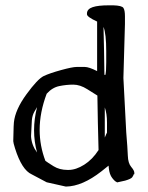

<svg xmlns="http://www.w3.org/2000/svg" viewBox="-20 -685 554 721"><path d="M119.1 -112.3C105.8 -130.2 98.3 -149.9 96.7 -171.4V-176.8L99.6 -232.9C100.6 -245.3 103.7 -256 108.9 -265.1C114.1 -274.3 117.5 -280.1 119.1 -282.7C111.7 -253.1 107.9 -224.1 107.9 -195.8C107.9 -167.5 111.7 -139.6 119.1 -112.3ZM345.7 -326.2C346.7 -258.1 348.1 -189.9 350.1 -121.6C334.8 -97.8 316.8 -79.4 296.1 -66.4C275.5 -53.4 255.9 -46.9 237.3 -46.9H233.9C213.7 -46.9 196.1 -51.5 181.2 -60.8C166.2 -70.1 155.9 -76.8 150.4 -81.1C136.1 -118.8 128.9 -157.6 128.9 -197.3C128.9 -241.2 137.7 -286.5 155.3 -333C169.3 -348.6 185.1 -358.2 202.9 -361.8C220.6 -365.4 238 -367.2 255.1 -367.2C272.2 -367.2 289.8 -361.4 307.9 -349.9C325.9 -338.3 338.5 -330.4 345.7 -326.2ZM381.8 -225.1V-187C380.5 -185.1 377.8 -178.9 373.5 -168.5V-281.7C379.1 -265.5 381.8 -246.6 381.8 -225.1ZM378.9 -450.7C378.9 -426.3 377.8 -410.5 375.5 -403.3C374.5 -403.3 373.4 -403.6 372.1 -404.3C371.4 -464.2 370.3 -524.1 368.7 -584C375.5 -566.7 378.9 -536.3 378.9 -492.7ZM306.6 -631.3C306.6 -624.8 319.3 -615.7 344.7 -604V-511.2V-418C324.2 -428.4 308.8 -433.6 298.3 -433.6H268.1C257.3 -433.6 237.8 -429.7 209.5 -421.9C181.2 -414.1 159.3 -406.6 144 -399.4C128.7 -391.9 107.1 -369 79.1 -330.6C51.1 -292.2 35.5 -257.2 32.2 -225.6L31.2 -209.5L29.8 -155.8V-154.8C29.8 -150.9 32.1 -141.8 36.6 -127.4C53.5 -73.7 74.4 -41.3 99.1 -30.3L155.3 -0.5L227.1 15.6H228C268.7 15 313 -4.1 360.8 -41.5L387.7 -63L388.7 -53.2C390.3 -37.6 394.5 -25.4 401.4 -16.6C408.2 -7.8 413.7 -2.8 418 -1.5L419.4 0L450.2 -6.8C464.8 -11.1 473.6 -15.3 476.6 -19.5C479.5 -23.8 481.4 -27.5 482.4 -30.8H484.4V-36.6C484.4 -41.8 480.5 -49.1 472.7 -58.3C464.8 -67.6 460.6 -81.7 460 -100.6C459.3 -119.5 457.4 -148.4 454.1 -187.5L443.4 -392.1L449.2 -594.7V-624C449.2 -639 447.3 -649.4 443.4 -655.3C439.5 -661.1 426.8 -664.4 405.3 -665H388.7C362 -665 341.8 -662.8 328.1 -658.2C314.5 -653.6 307.3 -646.2 306.6 -635.7Z"/></svg>

Font: Drukaatie burti
Style: Regular
Weight: 400
Version: Version 0.14.4